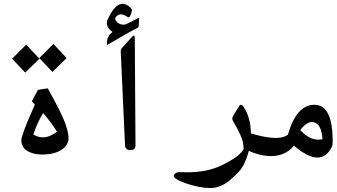

<svg xmlns="http://www.w3.org/2000/svg" viewBox="-20 -768 1743 993"><path d="M251 -396 183.1 -467.8Q236.8 -521 256.3 -540.5Q290 -503.9 324.7 -467.8Q324.7 -467.8 251 -396ZM110.4 -392.6 42.5 -464.4Q96.2 -517.6 115.7 -537.1Q149.4 -500.5 184.1 -464.4Q184.1 -464.4 110.4 -392.6Z M313 -4.9Q273.4 32.2 193.4 31.2Q144 30.3 111.8 5.9Q97.2 -6.3 92.3 -26.1Q87.4 -45.9 94.7 -63.5Q104.5 -97.2 121.1 -136.2Q137.7 -175.3 147.5 -197.8Q157.2 -220.2 160.2 -227.1L145 -244.6Q151.4 -257.8 160.4 -274.2Q169.4 -290.5 176.3 -303.2Q184.6 -304.7 201.7 -307.4Q218.8 -310.1 227.1 -311Q304.7 -172.4 322 -116.7Q339.4 -61 333 -39.3Q326.7 -17.6 313 -4.9ZM274.9 -86.4Q249.5 -128.9 203.1 -183.6Q173.3 -135.7 152.3 -72.3Q200.7 -43.5 250.5 -71.3Q261.2 -76.7 274.9 -86.4Z M641.1 -679.2Q601.6 -707.5 579.6 -680.7Q569.3 -667 587.4 -651.9Q605.5 -636.7 628.9 -641.6Q654.8 -652.8 692.9 -673.8Q699.7 -676.8 699.7 -670.9L697.3 -632.8Q697.3 -627.9 692.9 -625Q643.6 -600.1 538.1 -537.6Q533.2 -534.7 533.2 -538.6Q530.8 -580.6 562 -602.5Q525.4 -628.4 534.7 -662.6Q591.8 -791 655.8 -727.1Q662.1 -721.7 662.6 -715.3Q659.7 -697.3 653.8 -686.5Q647.9 -675.8 641.1 -679.2Z M677.2 -571.3 680.7 -17.6Q681.2 8.3 654.5 8.3Q627.9 8.3 626.5 -17.6L604.5 -502.4Q604 -512.7 609.9 -519L661.6 -576.2Q677.2 -593.3 677.2 -571.3Z M894 159.2Q872.1 146 881.1 134.5Q890.1 123 903.8 122.6Q917.5 122.1 938.5 122.8Q959.5 123.5 969.7 122.6Q1069.8 119.1 1144 78.1Q1145 77.6 1152.8 73.2Q1160.6 68.8 1162.8 67.6Q1165 66.4 1172.4 62.3Q1179.7 58.1 1182.6 56.2Q1185.5 54.2 1192.1 50Q1198.7 45.9 1202.1 43.2Q1205.6 40.5 1210.9 36.4Q1216.3 32.2 1228.5 19Q1240.7 5.9 1240.2 0.2Q1239.7 -5.4 1237.8 -22.9Q1233.9 -59.6 1184.6 -143.1Q1180.2 -151.9 1181.6 -158.7Q1182.6 -165.5 1217.3 -219.7Q1228 -235.8 1242.7 -210.9Q1282.7 -146 1276.9 -53.7Q1273.9 -2.9 1256.3 46.6Q1238.8 96.2 1214.4 121.1Q1189.9 146 1166.3 166.5Q1142.6 187 1106 199Q1069.3 210.9 1003.7 197.3Q938 183.6 894 159.2Z M1500.5 -14.6Q1453.1 43 1370.6 39.1Q1321.3 36.6 1266.6 12.2Q1258.3 7.3 1236.3 -37.1Q1235.8 -38.1 1232.2 -55.7Q1228.5 -73.2 1236.3 -79.1Q1244.1 -85 1250 -85Q1255.9 -85 1266.1 -81.5Q1422.4 -32.7 1469.2 -72.3Q1513.7 -226.6 1606.9 -226.1Q1699.7 -225.6 1700.7 -40Q1701.2 -19 1696.3 -8.8Q1640.1 105.5 1500.5 -14.6ZM1647.9 -48.3Q1643.1 -121.1 1607.9 -134.3Q1572.8 -147.5 1532.7 -95.2Q1589.4 -34.2 1647.9 -48.3Z"/></svg>

Font: Amiri Typewriter
Style: Bold
Weight: 700
Monospace: yes
Designer: Khaled Hosny
Version: Version 1.1